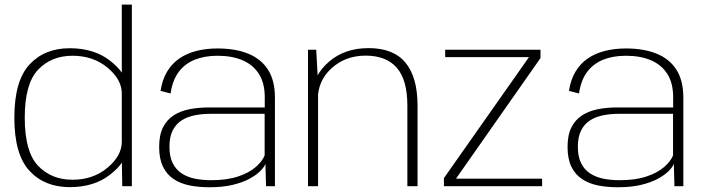

<svg xmlns="http://www.w3.org/2000/svg" viewBox="-20 -805 3049 830"><path d="M508.5 0H550V-785H506.5V-121ZM281.5 4Q386.5 4 455.2 -49.5Q524 -103 524 -152L506.5 -192Q506.5 -131.5 444.5 -79.8Q382.5 -28 293.5 -28Q202 -28 144.5 -88.5Q87 -149 87 -296Q87 -443 144.5 -503.5Q202 -564 293.5 -564Q382.5 -564 444.5 -512.8Q506.5 -461.5 506.5 -401L524 -440.5Q524 -489.5 455.2 -543Q386.5 -596.5 281.5 -596.5Q172.5 -596.5 107.2 -525.8Q42 -455 42 -296Q42 -137.5 107.2 -66.8Q172.5 4 281.5 4Z M885.5 4.5Q943 4.5 985.8 -5.8Q1028.5 -16 1058 -32Q1087.5 -48 1104.8 -65.2Q1122 -82.5 1127.5 -96.5L1130 0H1168.5V-383Q1168.5 -457 1138.5 -503.8Q1108.5 -550.5 1053 -573Q997.5 -595.5 920.5 -595.5Q871 -595.5 829 -584.8Q787 -574 755 -552Q723 -530 702.2 -495.2Q681.5 -460.5 674 -412L717.5 -401Q725.5 -457.5 752.2 -493.5Q779 -529.5 821.8 -546.8Q864.5 -564 920.5 -564Q983 -564 1028.5 -544.5Q1074 -525 1099.2 -485.5Q1124.5 -446 1124.5 -384.5V-340.5H881.5Q837.5 -340.5 798.5 -332.8Q759.5 -325 730.2 -306Q701 -287 684.5 -254Q668 -221 668 -170Q668 -118 684.8 -84Q701.5 -50 731.2 -30.5Q761 -11 800.2 -3.2Q839.5 4.5 885.5 4.5ZM893 -26Q857 -26 824.5 -32.2Q792 -38.5 766.8 -54.5Q741.5 -70.5 727 -98.8Q712.5 -127 712.5 -171Q712.5 -214.5 727.2 -242.5Q742 -270.5 767 -285.8Q792 -301 823.8 -307Q855.5 -313 889 -313H1124V-133Q1114 -108 1085.5 -83Q1057 -58 1009 -42Q961 -26 893 -26Z M1311.5 0H1355V-445L1347 -590H1311.5ZM1741 0H1785V-348.5Q1785 -471 1733 -534Q1681 -597 1573.5 -597Q1469 -597 1401 -537.2Q1333 -477.5 1333 -402L1353.5 -373Q1353.5 -456 1413.5 -510.2Q1473.5 -564.5 1560.5 -564.5Q1649.5 -564.5 1695.2 -512.2Q1741 -460 1741 -348Z M1899 0H2323.5V-32.5H1952.5V-34.5L2316.5 -554V-590H1904.5V-558H2266V-557L1899 -35Z M2651 4.5Q2708.5 4.5 2751.2 -5.8Q2794 -16 2823.5 -32Q2853 -48 2870.2 -65.2Q2887.5 -82.5 2893 -96.5L2895.5 0H2934V-383Q2934 -457 2904 -503.8Q2874 -550.5 2818.5 -573Q2763 -595.5 2686 -595.5Q2636.5 -595.5 2594.5 -584.8Q2552.5 -574 2520.5 -552Q2488.5 -530 2467.8 -495.2Q2447 -460.5 2439.5 -412L2483 -401Q2491 -457.5 2517.8 -493.5Q2544.5 -529.5 2587.2 -546.8Q2630 -564 2686 -564Q2748.5 -564 2794 -544.5Q2839.5 -525 2864.8 -485.5Q2890 -446 2890 -384.5V-340.5H2647Q2603 -340.5 2564 -332.8Q2525 -325 2495.8 -306Q2466.5 -287 2450 -254Q2433.5 -221 2433.5 -170Q2433.5 -118 2450.2 -84Q2467 -50 2496.8 -30.5Q2526.5 -11 2565.8 -3.2Q2605 4.5 2651 4.5ZM2658.5 -26Q2622.5 -26 2590 -32.2Q2557.5 -38.5 2532.2 -54.5Q2507 -70.5 2492.5 -98.8Q2478 -127 2478 -171Q2478 -214.5 2492.8 -242.5Q2507.5 -270.5 2532.5 -285.8Q2557.5 -301 2589.2 -307Q2621 -313 2654.5 -313H2889.5V-133Q2879.5 -108 2851 -83Q2822.5 -58 2774.5 -42Q2726.5 -26 2658.5 -26Z"/></svg>

Font: Anybody SemiExpanded ExtraLight
Style: Regular
Weight: 250
Width: 6
Version: Version 1.113;gftools[0.9.25]